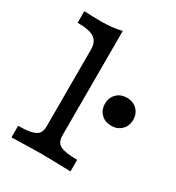

<svg xmlns="http://www.w3.org/2000/svg" viewBox="-156 -727 751 821"><g transform="rotate(30 219.5 -316.0)"><path d="M131.7 -115.3V-495Q131.7 -533.6 107.4 -549.8Q83.1 -566 25 -566V-623.3Q65.9 -620.8 106.6 -620.8Q165.1 -620.8 209.6 -632.1V-115.3Q209.6 -82.3 232.8 -69.8Q255.9 -57.3 316.3 -57.3V0Q203.9 -3.2 170.9 -3.2Q137.9 -3.2 25 0V-57.3Q65.7 -57.3 88.8 -62.9Q112 -68.5 121.8 -80.6Q131.7 -92.7 131.7 -115.3ZM299.1 -325Q299.1 -355.2 318.7 -374.5Q338.2 -393.9 368.8 -393.9Q399.4 -393.9 419 -374.5Q438.5 -355.2 438.5 -325Q438.5 -294.8 418.9 -275.4Q399.4 -256.1 368.8 -256.1Q338.2 -256.1 318.7 -275.4Q299.1 -294.8 299.1 -325Z"/></g></svg>

Font: Playfair Micro SmCond SmLight
Style: Regular
Weight: 360
Width: 4
Designer: Claus Eggers Sørensen
Foundry: Claus Eggers Sørensen
Version: Version 2.100;Glyphs 3.2 (3219)